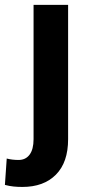

<svg xmlns="http://www.w3.org/2000/svg" viewBox="-63 -548 364 782"><path d="M73.7 -528.3H214.4V19Q214.4 113.3 164.8 163.3Q115.2 213.4 28.3 213.4Q9.3 213.4 -7.6 211.7Q-24.4 210 -43 205.1L-35.6 97.7Q-13.7 103.5 12.7 103.5Q41.5 103.5 57.6 81.8Q73.7 60.1 73.7 19Z"/></svg>

Font: Vazirmatn UI
Style: Bold
Weight: 700
Designer: Saber Rastikerdar
Foundry: Saber Rastikerdar
Version: Version 33.003